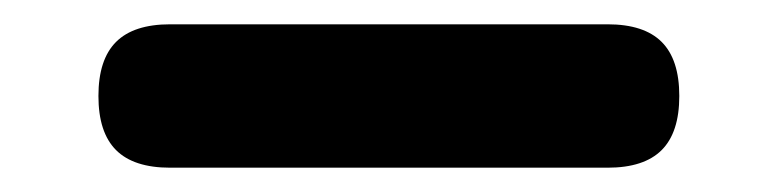

<svg xmlns="http://www.w3.org/2000/svg" viewBox="-20 -409 640 158"><path d="M120 -271Q90 -271 75.5 -285.5Q61 -300 61 -330Q61 -360 75.5 -374.5Q90 -389 120 -389H480Q510 -389 524.5 -374.5Q539 -360 539 -330Q539 -300 524.5 -285.5Q510 -271 480 -271Z"/></svg>

Font: Maple Mono Normal NL
Style: Bold
Weight: 700
Monospace: yes
Designer: subframe7536
Version: Version 7.000